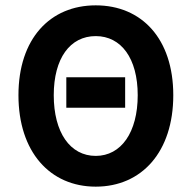

<svg xmlns="http://www.w3.org/2000/svg" viewBox="-20 -686 716 718"><path d="M338 12C510 12 628 -118 628 -330C628 -541 510 -666 338 -666C167 -666 49 -541 49 -330C49 -118 167 12 338 12ZM338 -551C433 -551 495 -468 495 -330C495 -191 433 -103 338 -103C242 -103 181 -191 181 -330C181 -468 242 -551 338 -551ZM228 -283H448V-397H228Z"/></svg>

Font: Source Sans Pro SemBd
Style: Regular
Weight: 700
Designer: Paul D. Hunt
Foundry: Adobe Systems Incorporated
Version: Version 2.020;PS 2.0;hotconv 1.0.86;makeotf.lib2.5.63406